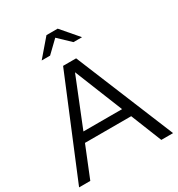

<svg xmlns="http://www.w3.org/2000/svg" viewBox="-211 -1052 1101 1187"><g transform="rotate(-30 339.5 -458.0)"><path d="M4 0 294 -700H387L675 0H591L503 -220H173L84 0ZM200 -286H476L338 -629ZM423 -795 339 -875 256 -795H196L300 -916H380L484 -795Z"/></g></svg>

Font: Red Hat Display
Style: Regular
Weight: 300
Designer: Pentagram, MCKL
Foundry: Pentagram, MCKL
Version: Version 1.023